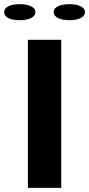

<svg xmlns="http://www.w3.org/2000/svg" viewBox="-68 -902 428 922"><path d="M-48 -844C-48 -815 -11 -805 27 -805C64 -805 102 -816 102 -844C102 -871 64 -882 27 -882C-10 -882 -48 -872 -48 -844ZM66 0H226V-711H66ZM190 -844C190 -816 227 -805 265 -805C302 -805 340 -816 340 -844C340 -871 302 -882 265 -882C228 -882 190 -872 190 -844Z"/></svg>

Font: Aerodynamic
Style: Bd
Weight: 500
Designer: Google
Version: Version 2.000980; 2014